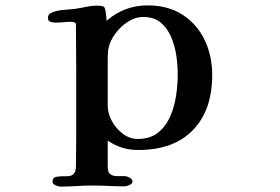

<svg xmlns="http://www.w3.org/2000/svg" viewBox="-20 -525 1040 713"><path d="M640 -248Q640 -212 634 -170.5Q628 -129 612 -92.5Q596 -56 567 -32.5Q538 -9 491 -9Q462 -9 436.5 -28Q411 -47 395.5 -75.5Q380 -104 380 -132Q380 -175 380 -217Q380 -259 380 -302Q380 -313 380.5 -324.5Q381 -336 383 -347Q389 -374 408.5 -400.5Q428 -427 455.5 -444.5Q483 -462 511 -462Q552 -462 577 -441Q602 -420 616 -386.5Q630 -353 635 -316.5Q640 -280 640 -248ZM768 -246Q768 -319 739.5 -377.5Q711 -436 657.5 -470.5Q604 -505 528 -505Q442 -505 376 -448L374 -470Q372 -490 368 -497Q364 -504 342 -504Q320 -504 299.5 -499.5Q279 -495 258 -492Q239 -490 214 -488Q189 -486 172 -478Q158 -473 158 -458Q158 -447 167.5 -444Q177 -441 185 -441Q200 -441 215 -442.5Q230 -444 245 -444Q250 -444 256 -442Q262 -440 262 -433Q262 -392 262.5 -350.5Q263 -309 263 -268V-14Q263 12 262.5 38.5Q262 65 262 91Q262 101 260 109Q258 117 250 124Q242 130 223.5 129.5Q205 129 190 131.5Q175 134 175 150Q175 158 186 163Q197 168 204 168Q234 168 264 166Q294 164 324 164Q354 164 383.5 165.5Q413 167 443 167Q450 167 461 162Q472 157 472 149Q472 140 461 134.5Q450 129 443 129Q428 129 413.5 129Q399 129 389.5 122Q380 115 380 94V-3Q430 32 493 32Q625 32 696.5 -42Q768 -116 768 -246Z"/></svg>

Font: UoqMunThenKhung
Style: Regular
Weight: 400
Designer: Font-Kai, 金井和夫, 宇文滿月
Foundry: Kazuo Kanai, Moonlit Owen
Version: Version 1.197